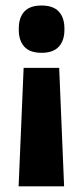

<svg xmlns="http://www.w3.org/2000/svg" viewBox="-20 -525 299 693"><path d="M193.6 -280 211.4 147.6H47.2L65.3 -280ZM130 -505.1Q172 -505.1 192.3 -483.2Q212.5 -461.2 212.5 -422.3V-417Q212.5 -378.6 192.3 -356.5Q172 -334.4 130 -334.4Q87.8 -334.4 67.8 -356.5Q47.8 -378.6 47.8 -417V-422.3Q47.8 -461.2 67.8 -483.2Q87.8 -505.1 130 -505.1Z"/></svg>

Font: Anek Gurmukhi Medium
Style: Regular
Weight: 500
Designer: Sarang Kulkarni (Gurmukhi), Yesha Goshar (Latin)
Foundry: Ek Type
Version: Version 1.003